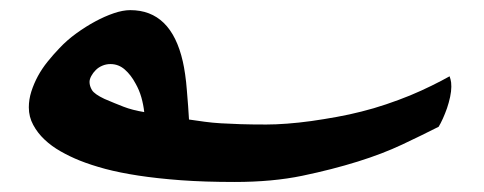

<svg xmlns="http://www.w3.org/2000/svg" viewBox="-20 -390 951 377"><path d="M862.8 -240.2Q863.3 -238.8 864.7 -233.9Q866.2 -229 866.2 -219.7Q866.2 -210.9 863.8 -199.5Q861.3 -188 857.7 -177.5Q854 -167 849.6 -157.2Q845.2 -147.5 841.3 -141.1Q808.6 -124.5 769.8 -106.2Q731 -87.9 682.6 -72.8Q632.3 -57.1 573.7 -44.9Q515.1 -32.7 440.9 -32.7Q381.8 -32.7 335.2 -36.1Q288.6 -39.6 252 -45.2Q215.3 -50.8 187 -58.3Q158.7 -65.9 136.7 -74.7Q117.2 -82.5 99.1 -92.8Q81.1 -103 67.4 -116Q53.7 -128.9 45.2 -144.8Q36.6 -160.6 36.6 -179.2Q36.6 -194.8 41.5 -210.2Q46.4 -225.6 54.4 -240.5Q62.5 -255.4 73.5 -269Q84.5 -282.7 96.7 -295.4Q111.3 -311 129.9 -324.5Q148.4 -337.9 167 -347.9Q185.5 -357.9 203.4 -364Q221.2 -370.1 235.8 -370.1Q315.9 -370.1 338.9 -269.5Q341.3 -259.3 343.5 -244.1Q345.7 -229 346.9 -212.9Q348.1 -196.8 349.4 -181.6Q350.6 -166.5 351.1 -155.3Q367.7 -152.8 382.3 -150.9Q397 -148.9 413.8 -147.9Q430.7 -147 451.9 -146.2Q473.1 -145.5 502.9 -145.5Q521 -145.5 543.7 -147.2Q566.4 -148.9 591.1 -152.3Q615.7 -155.8 641.1 -160.4Q666.5 -165 689.5 -170.9Q713.4 -176.8 738 -185.1Q762.7 -193.4 785.2 -202.6Q807.6 -211.9 827.4 -221.7Q847.2 -231.4 862.8 -240.2ZM263.2 -169.9Q261.7 -184.1 257.6 -198.7Q253.4 -213.4 246.1 -226.1Q237.3 -242.7 225.1 -253.4Q212.9 -264.2 196.8 -264.2Q188.5 -264.2 180.9 -261Q173.3 -257.8 168 -252.4Q162.6 -247.1 159.2 -240.7Q155.8 -234.4 155.8 -229Q155.8 -221.2 160.6 -213.1Q165.5 -205.1 185.1 -195.8Q205.6 -187 222.7 -180.4Q239.7 -173.8 263.2 -169.9Z"/></svg>

Font: Accordance
Style: Bold-Italic
Weight: 700
Italic angle: -11°
Version: Version 1.2 (build January 31, 2020) Miklal Software Solutio